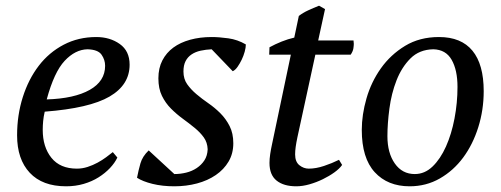

<svg xmlns="http://www.w3.org/2000/svg" viewBox="-20 -642 1758 674"><path d="M287 -469Q244 -468 207 -428.5Q170 -389 144 -293Q241 -296 295 -326.5Q349 -357 349 -411Q349 -432 336.5 -450Q324 -468 287 -469ZM392 -89Q383 -70 366 -52Q349 -34 326 -19.5Q303 -5 274 3.5Q245 12 212 12Q129 12 84.5 -35.5Q40 -83 40 -167Q40 -238 60 -301Q80 -364 116 -411Q152 -458 203.5 -485Q255 -512 318 -512Q366 -512 400.5 -487.5Q435 -463 435 -415Q435 -344 364.5 -303Q294 -262 137 -250Q133 -233 131.5 -217Q130 -201 130 -186Q130 -126 160.5 -88Q191 -50 250 -50Q269 -50 287.5 -56Q306 -62 322.5 -71Q339 -80 352.5 -90Q366 -100 376 -108Z M709 -118Q708 -142 695.5 -159.5Q683 -177 663.5 -193Q644 -209 622 -225Q600 -241 580.5 -260.5Q561 -280 548.5 -305.5Q536 -331 536 -367Q536 -403 550 -430Q564 -457 588.5 -475Q613 -493 647.5 -502.5Q682 -512 723 -512Q749 -512 781.5 -507.5Q814 -503 843 -486Q843 -475 839 -460.5Q835 -446 828.5 -432.5Q822 -419 814 -407.5Q806 -396 797 -392L723 -469Q702 -468 684 -464Q666 -460 652.5 -451Q639 -442 631.5 -427.5Q624 -413 624 -391Q624 -365 637 -346.5Q650 -328 669.5 -311.5Q689 -295 711.5 -279.5Q734 -264 753.5 -244.5Q773 -225 786 -199.5Q799 -174 799 -139Q799 -103 782.5 -75Q766 -47 737.5 -27.5Q709 -8 671.5 2Q634 12 592 12Q550 12 515.5 3.5Q481 -5 461 -18Q466 -44 473 -68.5Q480 -93 502 -114L592 -31Q613 -31 633.5 -36Q654 -41 670.5 -52Q687 -63 697.5 -79Q708 -95 709 -118Z M926 -476Q946 -487 968.5 -496Q991 -505 1013 -510L1029 -586Q1043 -597 1061.5 -605.5Q1080 -614 1100 -622L1121 -610L1097 -500H1221Q1222 -494 1222 -488Q1222 -482 1220.5 -472Q1219 -462 1211 -450H1087L1024 -160Q1020 -141 1018 -126.5Q1016 -112 1016 -100Q1016 -74 1031 -62Q1046 -50 1064 -50Q1089 -50 1117.5 -59.5Q1146 -69 1170 -81L1181 -63Q1172 -50 1154 -37Q1136 -24 1113.5 -13Q1091 -2 1066.5 5Q1042 12 1020 12Q976 12 951 -8Q926 -28 926 -70Q926 -84 928.5 -101Q931 -118 935 -136L1001 -450H925Z M1501 -469Q1452 -468 1421 -437Q1390 -406 1372 -360Q1354 -314 1347 -261Q1340 -208 1340 -164Q1340 -105 1366 -68Q1392 -31 1436 -31Q1471 -31 1498.5 -57.5Q1526 -84 1545.5 -127.5Q1565 -171 1575.5 -226Q1586 -281 1586 -337Q1586 -396 1565.5 -432Q1545 -468 1501 -469ZM1250 -186Q1250 -239 1266.5 -296.5Q1283 -354 1317 -402Q1351 -450 1402 -481Q1453 -512 1521 -512Q1599 -512 1638.5 -464Q1678 -416 1678 -322Q1678 -256 1659 -195.5Q1640 -135 1606 -89Q1572 -43 1524 -15.5Q1476 12 1418 12Q1341 12 1295.5 -37.5Q1250 -87 1250 -186Z"/></svg>

Font: PTSerif
Style: Italic
Weight: 400
Italic angle: -12°
Designer: A.Korolkova, O.Umpeleva, V.Yefimov
Foundry: ParaType Ltd
Version: Version 1.000W OFL; ttfautohint (v1.2) -l 8 -r 50 -G 200 -x 